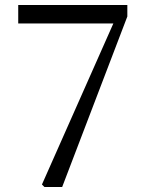

<svg xmlns="http://www.w3.org/2000/svg" viewBox="-20 -749 579 769"><path d="M53 -729H490V-683L229 0H158L148 -10L434 -655H53Z"/></svg>

Font: Han-Nom Khai
Style: Regular
Weight: 400
Version: Version 1.200;June 22, 2023;FontCreator 14.0.0.2814 64-bit